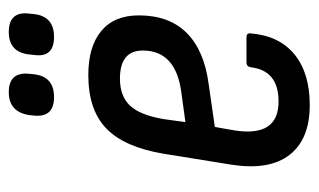

<svg xmlns="http://www.w3.org/2000/svg" viewBox="-164 -553 725 437"><g transform="rotate(-90 198.5 -334.5)"><path d="M178 8Q100 8 64.5 -38Q29 -84 42 -169L67 -324Q82 -414 124.5 -455Q167 -496 246 -496Q311 -496 346.5 -466.5Q382 -437 382 -381Q382 -312 342 -272Q302 -232 225 -222L128 -208L120 -162Q105 -63 186 -63Q257 -63 264 -127Q266 -136 274 -136H332Q342 -136 341 -127Q336 -62 293.5 -27Q251 8 178 8ZM139 -275 212 -285Q302 -299 302 -372Q302 -424 238 -424Q198 -424 176.5 -401Q155 -378 146 -325ZM333 -574Q285 -574 292 -620L293 -630Q298 -677 344 -677Q392 -677 386 -630L385 -620Q380 -574 333 -574ZM196 -574Q149 -574 154 -620L155 -630Q162 -677 207 -677Q254 -677 249 -630L248 -620Q243 -574 196 -574Z"/></g></svg>

Font: Sofia Sans Condensed Medium
Style: Italic
Weight: 500
Italic angle: -9°
Designer: Botio Nikoltchev, Ani Petrova
Foundry: lettersoup
Version: Version 4.101; ttfautohint (v1.8.4.7-5d5b)